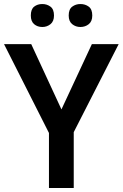

<svg xmlns="http://www.w3.org/2000/svg" viewBox="-20 -933 609 953"><path d="M285 -390 436 -714H569L346 -277V0H223V-273L0 -714H135ZM321 -856Q321 -827 338.5 -813Q356 -799 379 -799Q403 -799 420.5 -813Q438 -827 438 -856Q438 -887 420.5 -900Q403 -913 379 -913Q356 -913 338.5 -900Q321 -887 321 -856ZM133 -856Q133 -827 149.5 -813Q166 -799 190 -799Q213 -799 230.5 -813Q248 -827 248 -856Q248 -887 230.5 -900Q213 -913 190 -913Q166 -913 149.5 -900Q133 -887 133 -856Z"/></svg>

Font: Noto Sans Display Medium
Style: Regular
Weight: 500
Designer: Monotype Design Team
Foundry: Monotype Imaging Inc.
Version: Version 1.900